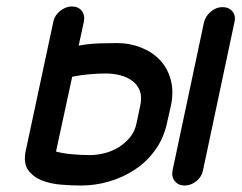

<svg xmlns="http://www.w3.org/2000/svg" viewBox="-20 -573 746 593"><path d="M496 -194Q486 -147 460 -110.5Q434 -74 397 -49.5Q360 -25 317 -12.5Q274 0 231 0Q204 0 170.5 -2.5Q137 -5 110 -15.5Q83 -26 67.5 -47Q52 -68 59 -105L145 -507Q149 -526 166 -539.5Q183 -553 202 -553Q222 -553 232.5 -539.5Q243 -526 239 -506L223 -432Q254 -438 286 -439Q318 -440 341 -440Q381 -440 416 -426Q451 -412 474.5 -387Q498 -362 507.5 -326Q517 -290 508 -247ZM413 -246Q419 -273 412 -292Q405 -311 389 -323Q373 -335 351.5 -340.5Q330 -346 307 -346Q282 -346 254.5 -343.5Q227 -341 203 -336L153 -105Q174 -99 203.5 -96.5Q233 -94 257 -94Q280 -94 303.5 -100Q327 -106 347 -118.5Q367 -131 382 -149.5Q397 -168 402 -194ZM610 -504Q615 -524 631.5 -537.5Q648 -551 667 -551Q687 -551 698 -537.5Q709 -524 704 -504L607 -47Q603 -27 586.5 -13.5Q570 0 550 0Q531 0 520 -13.5Q509 -27 513 -47Z"/></svg>

Font: VDS
Style: Italic
Weight: 400
Designer: artmaker
Foundry: artmaker
Version: Version 1.000 2009 initial release